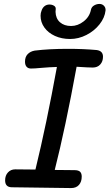

<svg xmlns="http://www.w3.org/2000/svg" viewBox="-20 -958 556 975"><path d="M503 -670Q503 -646 489 -630.5Q475 -615 451 -615L420 -616L369 -619Q312 -308 258 -95L358 -94Q378 -94 386.5 -86Q395 -78 395 -61Q395 -35 381 -19Q367 -3 341 -3L39 -7Q6 -8 6 -42Q6 -67 20.5 -82.5Q35 -98 57 -98L160 -97Q216 -327 269 -618Q231 -617 186 -613Q156 -610 137 -610Q123 -610 115 -619Q107 -628 107 -645Q107 -669 120.5 -683Q134 -697 156 -701Q228 -710 326 -710Q403 -710 470 -704Q503 -700 503 -670ZM186 -878Q186 -892 191 -904Q196 -919 206.5 -927Q217 -935 231 -935Q244 -935 254 -929Q264 -923 263 -912Q262 -907 262 -898Q263 -864 284.5 -845Q306 -826 341 -826Q375 -826 405 -849.5Q435 -873 442 -909Q445 -923 458 -930.5Q471 -938 485 -938Q499 -938 508 -928.5Q517 -919 516 -905Q512 -868 485.5 -834.5Q459 -801 419 -780.5Q379 -760 336 -760Q293 -760 259 -775.5Q225 -791 205.5 -818Q186 -845 186 -878Z"/></svg>

Font: Mali Medium
Style: Italic
Weight: 500
Italic angle: -10°
Version: Version 1.000; ttfautohint (v1.6)